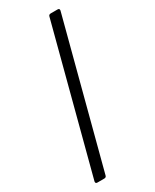

<svg xmlns="http://www.w3.org/2000/svg" viewBox="-219 -824 782 970"><g transform="rotate(-30 172.5 -339.0)"><path d="M81 90H41Q29 90 31 78L250 -756Q252 -768 264 -768H304Q316 -768 314 -756L95 78Q93 90 81 90Z"/></g></svg>

Font: Lustria
Style: Regular
Weight: 400
Designer: Matthew Desmond
Foundry: Matthew Desmond
Version: Version 001.001; ttfautohint (v1.6)